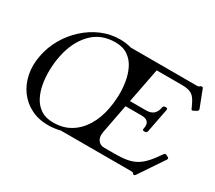

<svg xmlns="http://www.w3.org/2000/svg" viewBox="-126 -923 1331 1186"><g transform="rotate(30 540.0 -329.5)"><path d="M923 12Q917 12 916 9L912 4Q910 0 895 0H395Q375 5 353.5 8Q332 11 311 11Q241 11 187 -16.5Q133 -44 98.5 -91.5Q64 -139 51.5 -201.5Q39 -264 53 -334Q66 -403 101 -463.5Q136 -524 187.5 -571Q239 -618 301.5 -644.5Q364 -671 433 -671Q455 -671 475.5 -668Q496 -665 514 -660H983Q996 -660 1000 -664L1006 -669Q1009 -671 1015 -671Q1022 -671 1024 -664L1070 -545Q1072 -540 1072 -537Q1070 -530 1063 -526L1046 -517Q1038 -513 1035 -513Q1030 -513 1027 -521L1025 -526Q1009 -563 994 -583Q979 -603 957 -610.5Q935 -618 901 -618H722L674 -371H788Q821 -371 839.5 -386Q858 -401 864 -430L865 -436Q868 -449 881 -449H887Q900 -449 897 -436L864 -266Q861 -253 848 -253H842Q829 -253 832 -266L833 -271Q844 -330 780 -330H666L627 -126Q619 -86 635 -64Q651 -42 680 -42H755Q804 -42 839 -48Q874 -54 902 -69Q930 -84 956.5 -112Q983 -140 1013 -184L1017 -190Q1020 -195 1025.5 -197Q1031 -199 1037 -195L1050 -188Q1060 -183 1051 -170L934 4Q929 12 923 12ZM328 -19Q399 -19 451.5 -51Q504 -83 538 -139.5Q572 -196 586 -270Q594 -311 596 -360.5Q598 -410 590 -459.5Q582 -509 562 -550Q542 -591 506 -616Q470 -641 416 -641Q312 -641 246.5 -571.5Q181 -502 159 -389Q150 -344 148.5 -293.5Q147 -243 155 -194.5Q163 -146 183.5 -106Q204 -66 239.5 -42.5Q275 -19 328 -19Z"/></g></svg>

Font: Young Serif Light
Style: Italic
Weight: 300
Italic angle: -10.979°
Designer: Bastien Sozeau
Foundry: NBR — Bastien Sozeau
Version: Version 5.001